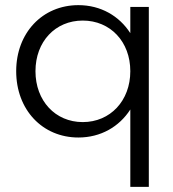

<svg xmlns="http://www.w3.org/2000/svg" viewBox="-20 -527 673 747"><path d="M559 200V-500H487V-398C444 -465 372 -507 285 -507C145 -507 43 -399 43 -250C43 -100 145 8 285 8C372 8 444 -34 487 -101V200ZM118 -250C118 -365 195 -447 302 -447C409 -447 487 -365 487 -250C487 -135 409 -52 302 -52C195 -52 118 -135 118 -250Z"/></svg>

Font: Absans
Style: Regular
Weight: 400
Designer: Valerio Monopoli
Version: Version 1.200;Glyphs 3.2 (3217)